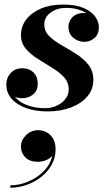

<svg xmlns="http://www.w3.org/2000/svg" viewBox="-20 -492 488 865"><path d="M74.4 168.2Q74.4 139.4 97.2 117Q120 94.6 152 94.6Q184.4 94.6 207.4 117.2Q230.4 139.8 230.4 180.2Q230.4 218.6 212.6 250.4Q194.8 282.2 165.2 305.4Q135.6 328.6 99.4 341.2Q63.2 353.8 26.4 353.8V343Q66 343 106.2 326.4Q146.4 309.8 176.4 279.8Q206.4 249.8 215.6 209.8Q204 223.4 185.8 230.2Q167.6 237 150.4 237Q114 237 94.2 217Q74.4 197 74.4 168.2ZM400.5 -132Q400.5 -89 373 -57Q345.5 -25 298.8 -7.5Q252 10 194 10Q140.5 10 98.5 -4.8Q56.5 -19.5 32.5 -46.8Q8.5 -74 8.5 -111.5Q8.5 -141.5 28.2 -163Q48 -184.5 81 -184.5Q111 -184.5 130.5 -165.8Q150 -147 150 -115.5Q150 -83 129 -66.2Q108 -49.5 80 -49.5Q62 -49.5 47 -56Q67 -31 103.8 -17.8Q140.5 -4.5 183.5 -4.5Q210 -4.5 234.2 -15.2Q258.5 -26 274 -45Q289.5 -64 289.5 -89.5Q289.5 -121.5 267.8 -144.8Q246 -168 214 -187.2Q182 -206.5 150 -226.8Q118 -247 96.2 -272.5Q74.5 -298 74.5 -334.5Q74.5 -373 98 -404Q121.5 -435 164.2 -453.2Q207 -471.5 265 -471.5Q321.5 -471.5 356.8 -456Q392 -440.5 408.8 -417.2Q425.5 -394 425.5 -370.5Q425.5 -337.5 405.5 -320.5Q385.5 -303.5 360.5 -303.5Q332.5 -303.5 310.5 -321.5Q288.5 -339.5 288.5 -371.5Q288.5 -397 307 -415.2Q325.5 -433.5 355.5 -433.5Q363 -433.5 370.5 -432Q354 -443 330.2 -449.8Q306.5 -456.5 277.5 -456.5Q237 -456.5 208.2 -435.5Q179.5 -414.5 179.5 -382Q179.5 -351 201.8 -329.2Q224 -307.5 257 -288.8Q290 -270 322.8 -249.2Q355.5 -228.5 378 -200.5Q400.5 -172.5 400.5 -132Z"/></svg>

Font: Bodoni* 16pt
Style: Bold Italic
Weight: 700
Italic angle: -13°
Version: Version 2.3